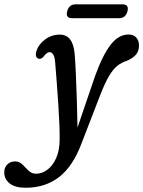

<svg xmlns="http://www.w3.org/2000/svg" viewBox="-130 -616 659 882"><path d="M307 -267.5Q342 -364 378.5 -410.8Q415 -457.5 460.5 -457.5Q483.5 -457.5 496 -443.5Q508.5 -429.5 508.5 -407Q508.5 -381.5 494.8 -365.2Q481 -349 452.5 -336.5Q428 -329 408.8 -313.5Q389.5 -298 371 -267Q352.5 -236 331 -181L245 41.5Q205 148.5 141.2 197.5Q77.5 246.5 -12 246.5Q-60.5 246.5 -85.5 226.8Q-110.5 207 -110.5 175.5Q-110.5 154 -96.8 139.8Q-83 125.5 -60.5 125.5Q-40.5 125.5 -26.8 139.8Q-13 154 1.2 168Q15.5 182 36 182Q63 182 87.8 163.5Q112.5 145 128 110.2Q143.5 75.5 144 27Q144.5 -2 142.8 -44.8Q141 -87.5 137.8 -137Q134.5 -186.5 130.8 -236.2Q127 -286 123.5 -328.5Q121.5 -354.5 114.5 -365.5Q107.5 -376.5 98 -376.5Q85.5 -376.5 71.5 -357.5Q59 -341.5 45 -347Q38 -350 35.5 -359Q33 -368 38.5 -385Q48.5 -413.5 77.8 -435.2Q107 -457 145 -457Q205 -457 213 -369Q216 -332 218.5 -276Q221 -220 223 -156Q225 -92 226 -30ZM178.5 -564Q187 -596 216.5 -596H433.5Q463.5 -596 455.5 -564Q447 -532.5 417.5 -532.5H200.5Q170.5 -532.5 178.5 -564Z"/></svg>

Font: Fraunces 72pt S100
Style: Italic
Weight: 400
Italic angle: -16°
Version: Version 1.000; ttfautohint (v1.8.3)